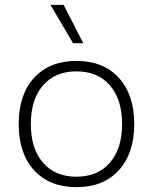

<svg xmlns="http://www.w3.org/2000/svg" viewBox="-20 -761 630 791"><path d="M533 -250Q533 -129 469.5 -59.5Q406 10 295 10Q184 10 120.5 -59.5Q57 -129 57 -250Q57 -371 120.5 -440.5Q184 -510 295 -510Q406 -510 469.5 -440.5Q533 -371 533 -250ZM107 -250Q107 -149 157 -91Q207 -33 295 -33Q383 -33 433 -91Q483 -149 483 -250Q483 -351 433 -409Q383 -467 295 -467Q207 -467 157 -409Q107 -351 107 -250ZM323 -583H281L188 -741H242Z"/></svg>

Font: Work Sans Light
Style: Regular
Weight: 300
Designer: Wei Huang
Foundry: Wei Huang
Version: Version 1.500